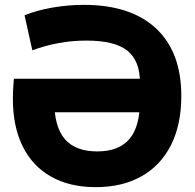

<svg xmlns="http://www.w3.org/2000/svg" viewBox="-20 -760 801 790"><path d="M325 -740Q518 -740 622 -643Q726 -546 726 -365Q726 -248 684 -164Q642 -80 563 -35Q484 10 374 10Q267 10 190.5 -33Q114 -76 73.5 -157.5Q33 -239 33 -353Q33 -375 34.5 -401Q36 -427 37 -436H603V-298H145L203 -347Q203 -239 246.5 -188Q290 -137 380 -137Q469 -137 512.5 -188Q556 -239 556 -347V-419Q556 -510 504 -551.5Q452 -593 336 -593Q278 -593 222.5 -583Q167 -573 113 -553L81 -697Q129 -717 194 -728.5Q259 -740 325 -740Z"/></svg>

Font: M PLUS 1 ExtraBold
Style: Regular
Weight: 800
Designer: Coji Morishita
Foundry: UNDERFOREST DESIGN
Version: Version 1.001